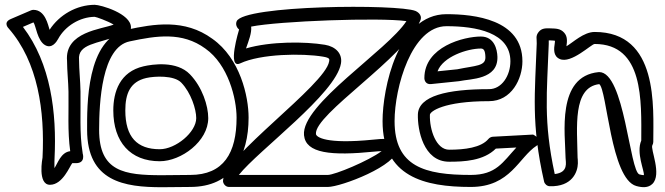

<svg xmlns="http://www.w3.org/2000/svg" viewBox="-20 -753 2766 799"><path d="M75.4 -641.1 119.3 -659.9C129.3 -647 135.2 -583.8 167.6 -565.2C196.1 -548.9 215.4 -578.9 222 -591.1C251.1 -645 312.6 -682.3 373.9 -683C381 -682.4 426.3 -666.3 453 -650.7C404.3 -631.1 248.4 -621.3 259 -499.8C259.2 -458 264.3 -411.9 265 -371.6C266.4 -291.7 260.6 -207 272.2 -123.9C232.8 -119.2 219.9 -72.2 206.5 -53.4C206.2 -71.7 206.7 -89.7 207 -94.8C216.4 -282.3 191.9 -488.7 75.4 -641.1ZM25.2 -674C-9.8 -659 16.2 -634.5 16.2 -634.5C138.5 -494.8 166.7 -290.2 157 -97.2C157 -97.2 134.8 16 188 16C241.3 16 270.4 -62.2 280.7 -74H296C337.8 -74 324 -114.9 324 -114.9C323.9 -115.9 323.8 -117 323.7 -118.1C310.3 -199.1 316.5 -284.8 315 -372.4C314.3 -416.1 309 -464.7 309 -501C309 -501.6 309 -502.6 308.9 -503.4C302.3 -571.4 387.7 -570.9 469.7 -603.5C469.7 -603.5 525 -591.8 525 -639C525 -696.7 398.7 -733 373.9 -733C298.5 -732.5 226.9 -691.5 186.4 -629.1C179.8 -648.7 168.4 -712 119 -712C116 -712 112.2 -711.3 109.2 -710Z M846.6 -261.5C846.6 -312.7 821.9 -390.3 770.4 -443.8C715.3 -501 613.9 -485.5 577.5 -477.1C478.6 -454.3 451.5 -370.9 451.5 -293.5C451.5 -162.2 522.4 -82 644.7 -82C733.9 -82 846.6 -164.7 846.6 -261.5ZM796.6 -261.5C796.6 -202.8 711.2 -132 644.7 -132C550.5 -132 501.5 -182.5 501.5 -293.5C501.5 -362.1 520.7 -412.7 588.7 -428.4C623.1 -436.3 704.2 -440.4 734.4 -409.1C774.9 -367.1 796.6 -298.3 796.6 -261.5ZM771.4 -25C731.3 -25 691.6 -23.9 654.1 -23.9C497.4 -23.8 392.5 -38.7 392.5 -212.5C392.5 -325.2 403.2 -557.2 519.8 -580.8C630.8 -604.4 738 -621.6 834.6 -550.9C929.9 -483.8 964.5 -342.6 964.5 -263.5C964.5 -116.6 911 -25 771.4 -25ZM771.4 25C946.3 25 1014.5 -104.1 1014.5 -263.5C1014.5 -351.9 979.4 -510 863.8 -591.5C748.1 -676.2 619.4 -653.1 509.6 -629.7C337.2 -594.9 342.5 -308.5 342.5 -212.5C342.5 3 497.9 26.2 654.1 26.1C692.6 26.1 732.2 25 771.4 25Z M1025.2 -642.3C1140.6 -665.5 1560.4 -680.9 1671.3 -665.1C1593.1 -543.7 1232.7 -317.8 1245.1 -190.4C1252.4 -114.6 1357.5 -103.9 1538.5 -122.1C1550.2 -123.3 1560.2 -123.9 1568 -124C1513.9 -83.5 1372.8 -25 1344 -25H973.9C1055.2 -127.5 1377.9 -362.9 1398.9 -488.8C1405.8 -529.7 1377.1 -559.2 1332.1 -566.7C1250.2 -580.3 1106.9 -581.5 1003.8 -551.5C1014.8 -583.3 1028.1 -615.9 1025.2 -642.3ZM975 -630.1C975 -630.1 923.2 -463 979.6 -489.3C1065.6 -529.5 1237.9 -531.7 1323.9 -517.3C1353.9 -512.3 1351.2 -506.6 1349.6 -497C1333.1 -398.5 908 -98.9 908 0C908 10.7 917.9 25 933 25H1344C1398.5 25 1635.9 -64.3 1634.4 -136C1633.4 -184.3 1568.6 -175.4 1533.5 -171.9C1334.4 -151.8 1296 -183.1 1294.8 -195.3C1286.9 -277.2 1665.4 -513.6 1729.1 -667.4C1739.7 -693.1 1713.2 -705.7 1709.4 -707.3C1637.5 -737 992.2 -732.1 964.7 -664.1C958.1 -647.8 969.4 -634.3 975 -630.1Z M1773.6 -403.1 1889.6 -415.1C1890.4 -415.2 1891.6 -415.4 1892.2 -415.5C1938.2 -425.3 2052.8 -421.1 2050 -516.7C2049.1 -546.8 2037.4 -601 1981 -601C1910.8 -601 1746 -559 1746 -428C1746 -417.5 1752.6 -401 1773.6 -403.1ZM1800.8 -456.2C1823 -517.1 1924.6 -551 1981 -551C1992.7 -551 1999.2 -543.7 2000 -515.3C2001.1 -477.4 1959.6 -480.5 1883.1 -464.7ZM2015 -382C1841 -382 1721.3 -353.9 1719 -276.7C1717.2 -215.4 1740.7 -80 1849 -80C1910 -80 1991.8 -83.3 2043.5 -134.6L2128.8 -139.1C2072.5 -78.6 2045.5 -25 1939 -25C1747.6 -25 1622 -59.4 1622 -249C1622 -388.2 1692.9 -644 1838 -644C1961.2 -644 2104 -618 2104 -498C2104 -438.6 2068.2 -382 2015 -382ZM2015 -332C2108.9 -332 2154 -425.1 2154 -498C2154 -672.7 1952.8 -694 1838 -694C1634.4 -694 1572 -383.1 1572 -249C1572 -17.9 1745.6 25 1939 25C2105.2 25 2138.1 -98.3 2213.6 -147C2247 -168.6 2198.7 -193 2198.7 -193L2030.7 -184C2024.6 -183.6 2017.3 -180.4 2012.8 -175C1982.1 -138.2 1913.1 -130 1849 -130C1795.4 -130 1767.1 -212.5 1769 -275.3C1769.4 -289.1 1826 -332 2015 -332Z M2288.5 -28.7C2240.6 -250.9 2256.3 -365.4 2263.6 -570.1C2263.8 -575.8 2263.7 -582.9 2263.6 -585C2265.6 -585 2267.2 -585 2268.1 -585C2279.1 -584.6 2286.6 -584 2289.6 -583.3C2289.7 -581.2 2289.6 -578.9 2288.9 -575.2C2284.5 -548.8 2281.9 -519.7 2309.2 -507.5C2357 -486.1 2441 -570 2454.6 -570C2659.2 -570 2649.1 -333.3 2648.6 -168.1C2626.7 -116.5 2662 -42.4 2659.5 -24.2C2655.8 -24.1 2650.2 -24.7 2641.2 -27.1C2599.8 -38.5 2579.4 -453 2473.6 -453C2472.8 -453 2471.7 -452.9 2471.1 -452.9C2294.8 -435.7 2332.3 -194.9 2333.6 -95.7C2333.8 -78.4 2347.2 -35.4 2288.5 -28.7ZM2244.2 2.5C2246.4 12.3 2256 21.7 2267.9 22C2360.7 24.5 2383.9 -36.4 2384.8 -73.2C2385.1 -84.6 2383.9 -94.1 2383.6 -97C2381.8 -222 2361.8 -389.1 2473.6 -402.9C2506 -382.6 2521 -8.2 2628 21.1C2652.3 27.8 2677.1 29.6 2694.8 12.4C2735.8 -27.4 2685.3 -133.4 2694.8 -148.8C2696.7 -151.9 2698.6 -157.3 2698.6 -162C2698.6 -305.6 2722 -620 2454.6 -620C2409.2 -620 2364.4 -576.4 2337.3 -560.5C2340 -581.4 2342.3 -601.1 2327.4 -617.4C2311.8 -634.4 2294.1 -634.2 2269 -635C2253.5 -635 2235 -637.3 2221.4 -619.8C2207.9 -602.5 2214.3 -592.6 2213.6 -571.9C2206.3 -364.4 2189.5 -238.6 2244.2 2.5Z"/></svg>

Font: Rocketfuel
Style: Regular
Weight: 400
Designer: Mew Too
Foundry: Cannot Into Space Fonts.
Version: Version 0.27